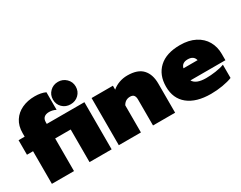

<svg xmlns="http://www.w3.org/2000/svg" viewBox="-94 -1214 2123 1692"><g transform="rotate(-30 968.0 -368.5)"><path d="M436 -638Q436 -686 469.5 -719Q503 -752 552 -752Q600 -752 634 -719Q668 -686 668 -638Q668 -589 634.5 -556.5Q601 -524 552 -524Q502 -524 469 -556.5Q436 -589 436 -638ZM57 -332H-5V-480H57V-517Q57 -589 90 -640Q123 -691 180.5 -717.5Q238 -744 310 -744Q375 -744 419 -723V-544Q387 -561 351 -561Q318 -561 300 -545Q282 -529 282 -497V-480H665V0H440V-332H282V0H57Z M738 -480H955V-440Q985 -466 1025 -480.5Q1065 -495 1109 -495Q1214 -495 1262.5 -442.5Q1311 -390 1311 -297V0H1086V-264Q1086 -292 1074.5 -306.5Q1063 -321 1037 -321Q988 -321 963 -276V0H738Z M1356 -238Q1356 -357 1430.5 -426Q1505 -495 1645 -495Q1734 -495 1797.5 -462Q1861 -429 1893.5 -372Q1926 -315 1926 -244V-179H1570Q1599 -127 1701 -127Q1748 -127 1799.5 -134.5Q1851 -142 1887 -156V-21Q1847 -5 1788.5 5Q1730 15 1669 15Q1521 15 1438.5 -51Q1356 -117 1356 -238ZM1714 -302Q1702 -352 1641 -352Q1582 -352 1570 -302Z"/></g></svg>

Font: Prompt Black
Style: Regular
Weight: 900
Designer: Katatrad Team
Foundry: CadsonDemak
Version: Version 1.001